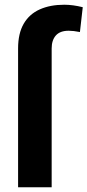

<svg xmlns="http://www.w3.org/2000/svg" viewBox="-20 -792 370 812"><path d="M198.5 0H56.5V-587Q56.5 -650.5 80.2 -691.5Q104 -732.5 148 -752.2Q192 -772 252 -772Q288 -772 330 -761.5L318 -656.5Q290.5 -662 270.5 -662Q234 -662 216.2 -642Q198.5 -622 198.5 -587Z"/></svg>

Font: Roberto Sans
Style: Bold
Weight: 700
Designer: Google (font) & Cristiano Sobral (main changes)
Version: Version 1.000;October 12, 2021;FontCreator 14.0.0.2814 64-bi